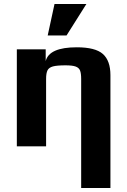

<svg xmlns="http://www.w3.org/2000/svg" viewBox="-20 -730 635 958"><path d="M64 0ZM64 -484H208V-425Q225 -494 363 -494Q456 -494 493.5 -460.5Q531 -427 531 -355V208H385V-336Q385 -364 379.5 -378Q374 -392 357.5 -398Q341 -404 307 -404Q264 -404 244 -398.5Q224 -393 217 -379Q210 -365 210 -336V0H64ZM252 -710H411L312 -553H218Z"/></svg>

Font: Play
Style: Bold
Weight: 700
Designer: Jonas Hecksher (Cyrillic expansion: Cyreal)
Foundry: Jonas Hecksher, Playtype, e-types AS
Version: Version 2.101; ttfautohint (v1.5.65-e2d9)